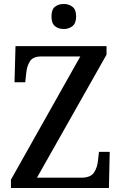

<svg xmlns="http://www.w3.org/2000/svg" viewBox="-20 -946 612 966"><path d="M35 0V-42L384 -662H188Q146 -662 130.5 -637.5Q115 -613 112 -578L107 -532H53L58 -714H516V-671L166 -52H389Q436 -52 453 -78Q470 -104 473 -139L478 -182H532L528 0ZM301 -800Q274 -800 256.5 -814.5Q239 -829 239 -863Q239 -898 256.5 -912Q274 -926 301 -926Q326 -926 344.5 -912Q363 -898 363 -863Q363 -829 344.5 -814.5Q326 -800 301 -800Z"/></svg>

Font: Noto Serif Thai SemiCondensed Medium
Style: Regular
Weight: 500
Width: 4
Designer: Monotype Design Team
Foundry: Monotype Imaging Inc.
Version: Version 2.002; ttfautohint (v1.8.4.7-5d5b)